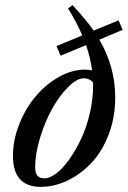

<svg xmlns="http://www.w3.org/2000/svg" viewBox="-20 -727 505 759"><path d="M141.1 11.7Q31.2 11.7 31.2 -110.8Q31.2 -172.9 55.9 -235.4Q80.6 -297.9 120.1 -345.2Q159.7 -392.6 211.7 -422.1Q263.7 -451.7 315.4 -451.7Q331.1 -451.7 344.2 -448.7Q338.4 -494.6 320.3 -548.8L219.7 -506.8L203.1 -544.9L305.2 -586.9Q283.7 -637.7 249 -693.8L266.6 -707Q322.8 -646 350.1 -606L448.7 -646.5L464.8 -608.9L372.6 -570.3Q435.5 -462.9 435.5 -341.8Q435.5 -262.7 409.4 -194.8Q383.3 -127 341.3 -82.8Q299.3 -38.6 247.1 -13.4Q194.8 11.7 141.1 11.7ZM119.1 -64.9Q119.1 -43 127.9 -32.5Q136.7 -22 156.2 -22Q176.8 -22 202.6 -41.5Q228.5 -61 253.7 -96.7Q278.8 -132.3 300.3 -177.2Q321.8 -222.2 335 -278.8Q348.1 -335.4 348.1 -390.6V-400.9Q333.5 -417.5 311 -417.5Q284.2 -417.5 250 -383.5Q215.8 -349.6 187.3 -299.1Q158.7 -248.5 138.9 -184.3Q119.1 -120.1 119.1 -64.9Z"/></svg>

Font: Elstob 10pt Medium
Style: Italic
Weight: 500
Italic angle: -20°
Designer: Peter S. Baker
Version: Version 1.015